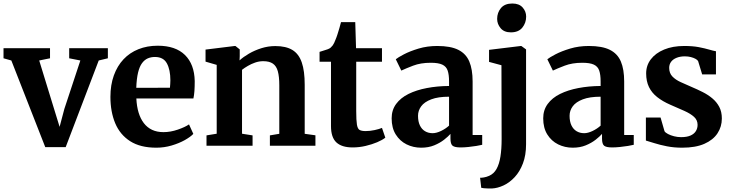

<svg xmlns="http://www.w3.org/2000/svg" viewBox="-24 -829 4163 1092"><path d="M233.5 8 40.5 -485 -4 -497.5V-555H260.5V-497.5L199 -485L283 -211.5L315 -107.5L342 -209.5L433 -485L369.5 -497.5V-555H589.5V-497.5L537.5 -485L349.5 8Z M865 11Q774 11 716.2 -26Q658.5 -63 631.2 -128.2Q604 -193.5 604 -278Q604 -346 623.5 -400Q643 -454 678.5 -491.8Q714 -529.5 763.5 -549.2Q813 -569 873 -569Q974.5 -569 1028 -516.2Q1081.5 -463.5 1083.5 -368Q1083.5 -335.5 1081.8 -311.2Q1080 -287 1076 -269H751.5Q753.5 -224.5 764.2 -189Q775 -153.5 794.2 -128.5Q813.5 -103.5 841.2 -90.5Q869 -77.5 905.5 -77.5Q946 -77.5 987.2 -91.8Q1028.5 -106 1051 -121.5L1075.5 -67.5Q1059.5 -50.5 1027 -32.2Q994.5 -14 952.2 -1.5Q910 11 865 11ZM751 -329.5 942.5 -330Q943.5 -340 944.2 -351Q945 -362 945 -372.5Q945 -432 925.2 -468.5Q905.5 -505 857 -505Q835 -505 816.5 -497Q798 -489 783.8 -469.8Q769.5 -450.5 761.2 -416.2Q753 -382 751 -329.5Z M1208.5 -68.5V-460L1145 -478.5V-547L1311.5 -567.5H1315L1339.5 -548V-509.5L1338.5 -485.5Q1359.5 -505 1391.8 -523.8Q1424 -542.5 1462.5 -554.8Q1501 -567 1542 -567Q1602.5 -567 1639 -544.8Q1675.5 -522.5 1692.2 -474.2Q1709 -426 1709 -347V-68L1770 -59.5V0H1511V-59L1564.5 -68V-344Q1564.5 -393.5 1556.2 -423.5Q1548 -453.5 1528 -467.2Q1508 -481 1473 -481Q1449.5 -481 1427.2 -473.2Q1405 -465.5 1385.8 -454.2Q1366.5 -443 1352.5 -432V-68.5L1412.5 -59V0H1150.5V-59Z M1981.5 9.5Q1920 9.5 1889.2 -19Q1858.5 -47.5 1858.5 -112V-478H1793.5V-534Q1805 -538 1817.2 -541.5Q1829.5 -545 1839.8 -548.8Q1850 -552.5 1856.5 -558Q1863 -564 1867.8 -570.2Q1872.5 -576.5 1876.5 -584.8Q1880.5 -593 1884.5 -604Q1890 -616.5 1895.5 -634Q1901 -651.5 1906.5 -670Q1912 -688.5 1915.5 -703H1996.5L2001 -555H2148.5V-478H2002V-197Q2002 -144.5 2006 -120.2Q2010 -96 2021.5 -89.8Q2033 -83.5 2055.5 -83.5Q2080.5 -83.5 2106.8 -89.2Q2133 -95 2148.5 -101.5L2167.5 -46Q2150.5 -32.5 2121 -20Q2091.5 -7.5 2055.2 1Q2019 9.5 1981.5 9.5Z M2371.5 11Q2326.5 11 2288.2 -8Q2250 -27 2226.8 -64.2Q2203.5 -101.5 2203.5 -156Q2203.5 -203 2229 -237.8Q2254.5 -272.5 2299.5 -294.8Q2344.5 -317 2403.5 -328.2Q2462.5 -339.5 2530 -340V-366Q2530 -404.5 2522 -427.8Q2514 -451 2491.5 -461.5Q2469 -472 2426 -472Q2368.5 -472 2325.5 -455.5Q2282.5 -439 2258.5 -427.5L2227 -492Q2239 -502 2273.2 -520Q2307.5 -538 2356.8 -552.8Q2406 -567.5 2463 -567.5Q2539 -567.5 2582.8 -545.5Q2626.5 -523.5 2645.2 -479Q2664 -434.5 2664 -365.5V-61H2718.5V-5.5Q2707 -2.5 2685.5 1Q2664 4.5 2639.8 7Q2615.5 9.5 2595.5 9.5Q2562 9.5 2550 -0.2Q2538 -10 2538 -41V-67.5Q2525.5 -53 2502 -34.5Q2478.5 -16 2445.8 -2.5Q2413 11 2371.5 11ZM2436.5 -71.5Q2458 -71.5 2484.5 -84.2Q2511 -97 2530 -114.5V-279Q2468 -279 2428.8 -264Q2389.5 -249 2371.5 -224.5Q2353.5 -200 2353.5 -170.5Q2353.5 -138 2364 -116Q2374.5 -94 2393.2 -82.8Q2412 -71.5 2436.5 -71.5Z M2773.5 243Q2763 243 2750.2 242.8Q2737.5 242.5 2727.2 241.5Q2717 240.5 2713 239L2706.5 182Q2713.5 182.5 2727.8 180.2Q2742 178 2758 171Q2784.5 159.5 2800 132Q2815.5 104.5 2822.2 61.8Q2829 19 2829 -37L2828 -458L2757.5 -477V-545.5L2938.5 -567.5H2941L2968 -548V-8.5Q2968 53.5 2950.2 100.2Q2932.5 147 2903.5 178.2Q2874.5 209.5 2840.2 225.5Q2806 241.5 2773.5 243ZM2881 -645Q2843 -645 2823.2 -668.8Q2803.5 -692.5 2803.5 -721.5Q2803.5 -757 2825 -783Q2846.5 -809 2889.5 -809H2890.5Q2928.5 -809 2948.5 -786.5Q2968.5 -764 2968.5 -734.5Q2968.5 -699 2946.8 -672Q2925 -645 2882 -645Z M3233.5 11Q3188.5 11 3150.2 -8Q3112 -27 3088.8 -64.2Q3065.5 -101.5 3065.5 -156Q3065.5 -203 3091 -237.8Q3116.5 -272.5 3161.5 -294.8Q3206.5 -317 3265.5 -328.2Q3324.5 -339.5 3392 -340V-366Q3392 -404.5 3384 -427.8Q3376 -451 3353.5 -461.5Q3331 -472 3288 -472Q3230.5 -472 3187.5 -455.5Q3144.5 -439 3120.5 -427.5L3089 -492Q3101 -502 3135.2 -520Q3169.5 -538 3218.8 -552.8Q3268 -567.5 3325 -567.5Q3401 -567.5 3444.8 -545.5Q3488.5 -523.5 3507.2 -479Q3526 -434.5 3526 -365.5V-61H3580.5V-5.5Q3569 -2.5 3547.5 1Q3526 4.5 3501.8 7Q3477.5 9.5 3457.5 9.5Q3424 9.5 3412 -0.2Q3400 -10 3400 -41V-67.5Q3387.5 -53 3364 -34.5Q3340.5 -16 3307.8 -2.5Q3275 11 3233.5 11ZM3298.5 -71.5Q3320 -71.5 3346.5 -84.2Q3373 -97 3392 -114.5V-279Q3330 -279 3290.8 -264Q3251.5 -249 3233.5 -224.5Q3215.5 -200 3215.5 -170.5Q3215.5 -138 3226 -116Q3236.5 -94 3255.2 -82.8Q3274 -71.5 3298.5 -71.5Z M3856 11Q3809 11 3768.8 3Q3728.5 -5 3697.8 -14.8Q3667 -24.5 3649.5 -29.5V-160.5H3733L3755.5 -82.5Q3760.5 -74.5 3775.2 -66.8Q3790 -59 3809.8 -54Q3829.5 -49 3849.5 -49Q3882.5 -49 3903 -58Q3923.5 -67 3933.5 -83Q3943.5 -99 3943.5 -119Q3943.5 -146 3923.5 -164.2Q3903.5 -182.5 3868.5 -198.2Q3833.5 -214 3788 -233.5Q3744.5 -252.5 3713.8 -276.8Q3683 -301 3667 -334Q3651 -367 3651 -411.5Q3651 -457 3677.8 -492Q3704.5 -527 3753.2 -547.2Q3802 -567.5 3867.5 -567.5Q3916 -567.5 3950.8 -560.8Q3985.5 -554 4009.2 -547Q4033 -540 4048 -537.5V-406H3969.5L3946.5 -481.5Q3942.5 -488.5 3931.5 -494.5Q3920.5 -500.5 3905 -504.5Q3889.5 -508.5 3871.5 -508.5Q3844 -508.5 3823.8 -500.2Q3803.5 -492 3792.8 -477.5Q3782 -463 3782 -443Q3782 -413 3800.2 -394Q3818.5 -375 3847.8 -361.8Q3877 -348.5 3909.5 -334.5Q3941.5 -321 3972.2 -305.5Q4003 -290 4027.5 -269.5Q4052 -249 4066.8 -221.2Q4081.5 -193.5 4081.5 -155Q4081.5 -108.5 4056.8 -70.8Q4032 -33 3982 -11Q3932 11 3856 11Z"/></svg>

Font: Merriweather 20pt
Style: Bold
Weight: 700
Version: Version 2.100